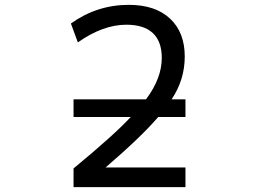

<svg xmlns="http://www.w3.org/2000/svg" viewBox="-20 -762 1040 784"><path d="M280.3 -284.2V-356.4H576.2Q640.6 -442.4 640.6 -525.4Q640.6 -592.8 604 -627Q567.4 -661.1 496.1 -661.1Q400.4 -661.1 297.9 -588.9L269.5 -666Q376 -742.2 505.9 -742.2Q614.3 -742.2 674.3 -686Q734.4 -629.9 734.4 -531.2Q734.4 -436.5 680.7 -356.4H737.3V-284.2H626Q557.6 -204.1 411.1 -78.1H737.3V2H280.3V-74.2Q448.2 -212.9 513.7 -284.2Z"/></svg>

Font: GenEi Gothic M Regular
Style: Regular
Weight: 400
Designer: o_tamon (Modified); [Source Han Sans]
Ryoko NISHIZUKA  (kana & ideographs); Paul D. Hunt (Latin, Greek & Cyrillic); Wenl
Version: Version 1.1a;Original Version 1.004